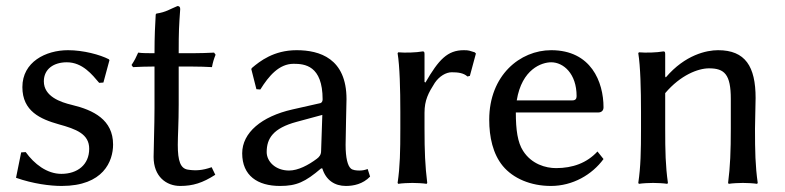

<svg xmlns="http://www.w3.org/2000/svg" viewBox="-20 -605 2596 635"><path d="M50 -101 33 -17C90 3 146 10 184 10C322 10 354 -72 354 -127C354 -209 289 -241 218 -258C180 -267 125 -286 125 -336C125 -377 158 -399 201 -399C253 -399 285 -358 308 -331L322 -332L342 -406L340 -409C311 -424 256 -439 205 -439C131 -439 54 -400 54 -317C54 -237 114 -211 174 -194C232 -178 275 -162 275 -113C275 -60 236 -30 183 -30C135 -30 93 -63 65 -102Z M491 -429C471 -429 449 -429 437 -431C430 -415 425 -405 415 -390L420 -383C437 -384 468 -385 491 -385V-248C491 -188 488 -116 488 -86C488 -21 530 10 576 10C618 10 650 0 692 -27L680 -52C649 -41 626 -40 601 -44C577 -48 568 -72 568 -126C568 -156 571 -199 571 -259V-385H609C633 -385 668 -384 681 -383C684 -399 687 -409 693 -424L688 -431C670 -430 641 -429 618 -429H571C571 -504 572 -517 576 -575C576 -582 573 -585 567 -585C542 -575 530 -565 497 -560L495 -557C493 -522 491 -487 491 -429Z M1046 -48C1058 -9 1087 10 1124 10C1149 10 1180 4 1204 -21L1196 -46C1185 -42 1177 -41 1169 -41C1159 -41 1146 -42 1140 -48C1130 -57 1123 -82 1123 -126C1123 -155 1126 -266 1126 -277C1126 -412 1037 -439 961 -439C885 -439 839 -402 814 -381L811 -377L828 -310L841 -309C869 -354 903 -394 951 -394C987 -394 1047 -389 1047 -276C1047 -269 1043 -265 1040 -264L947 -243C845 -220 781 -166 781 -98C781 -24 832 10 906 10C961 10 989 -3 1042 -48ZM1046 -225 1042 -106C1042 -93 1036 -86 1028 -80C1000 -59 966 -41 936 -41C891 -41 862 -71 862 -102C862 -147 883 -181 961 -202Z M1384 -334V-425C1384 -433 1383 -435 1378 -435C1356 -431 1320 -430 1297 -432L1295 -429C1302 -386 1304 -310 1304 -235V-180C1304 -105 1303 -54 1295 0L1297 3C1309 1 1332 0 1344 0C1356 0 1379 1 1391 3L1393 0C1386 -57 1384 -104 1384 -180V-232C1384 -274 1397 -298 1418 -331C1433 -353 1455 -366 1474 -366C1494 -366 1513 -364 1526 -352L1534 -354L1554 -428L1550 -432C1533 -437 1532 -439 1514 -439C1460 -439 1431 -408 1387 -332Z M1956 -104C1921 -66 1874 -49 1819 -49C1785 -49 1738 -62 1710 -106C1692 -134 1686 -175 1686 -233H1958C1969 -233 1976 -239 1976 -250C1976 -334 1935 -439 1803 -439C1700 -439 1598 -356 1598 -209C1598 -152 1610 -96 1643 -56C1677 -15 1735 10 1802 10C1874 10 1938 -27 1976 -79ZM1689 -273C1706 -377 1772 -399 1803 -399C1843 -399 1887 -362 1887 -287C1887 -278 1883 -273 1873 -273Z M2477 -180C2477 -212 2479 -249 2479 -281C2479 -385 2445 -439 2355 -439C2317 -439 2246 -424 2182 -349L2180 -352V-425C2180 -433 2179 -435 2174 -435C2152 -431 2116 -430 2093 -432L2091 -429C2098 -386 2100 -310 2100 -235V-180C2100 -105 2099 -54 2091 0L2093 3C2105 1 2128 0 2140 0C2152 0 2175 1 2187 3L2189 0C2181 -57 2180 -104 2180 -180V-297C2231 -357 2289 -379 2325 -379C2376 -379 2397 -359 2397 -278V-180C2397 -105 2395 -54 2388 0L2390 3C2402 1 2425 0 2437 0C2449 0 2472 1 2484 3L2486 0C2478 -57 2477 -104 2477 -180Z"/></svg>

Font: Libertinus Sans
Style: Regular
Weight: 400
Designer: Philipp H. Poll, Khaled Hosny
Foundry: Caleb Maclennan
Version: Version 7.050;RELEASE